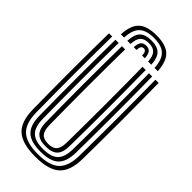

<svg xmlns="http://www.w3.org/2000/svg" viewBox="-307 -1046 1114 1114"><g transform="rotate(45 249.5 -489.0)"><path d="M250 9.2Q142 9.2 94.6 -33.6Q47.2 -76.5 46 -175.5Q43.8 -323.2 43.6 -480.8Q43.5 -638.2 46 -800H72.2Q70.2 -650 70.2 -490.8Q70.2 -331.5 72.2 -176Q73.5 -88 114.8 -50Q156 -12 250 -12Q343.2 -12 384.4 -50Q425.5 -88 426.8 -176Q428.8 -330.8 428.8 -488Q428.8 -645.2 426.8 -800H453.2Q455.2 -645.2 455.4 -488Q455.5 -330.8 453.2 -175.5Q451.8 -76.5 404.6 -33.6Q357.5 9.2 250 9.2ZM250 -33Q170 -33 134.9 -66.2Q99.8 -99.5 98.8 -176.2Q96.5 -334.8 96.6 -490Q96.8 -645.2 98.8 -800H125.2Q123 -646.8 123.1 -490.1Q123.2 -333.5 125.2 -176.5Q126.2 -111 155.2 -82.6Q184.2 -54.2 250 -54.2Q315.2 -54.2 344.1 -82.6Q373 -111 373.8 -176.5Q376 -331.2 376 -488.2Q376 -645.2 373.8 -800H400.2Q402.5 -643.2 402.5 -487.2Q402.5 -331.2 400.2 -176.2Q399.2 -99.5 364.4 -66.2Q329.5 -33 250 -33ZM250 -75.5Q198.2 -75.5 175.4 -99Q152.5 -122.5 151.8 -177Q149.5 -335 149.5 -489.9Q149.5 -644.8 151.8 -800H178.2Q176 -650 176 -490.9Q176 -331.8 178.2 -177.2Q178.8 -134.2 195.4 -115.4Q212 -96.5 250 -96.5Q287.5 -96.5 303.9 -115.4Q320.2 -134.2 321 -177.2Q323 -332.5 323 -488.9Q323 -645.2 321 -800H347.2Q349.5 -642.8 349.5 -487.4Q349.5 -332 347.2 -177Q346.8 -122.5 324 -99Q301.2 -75.5 250 -75.5ZM250 -987Q172.8 -987 137.6 -953.9Q102.5 -920.8 98.8 -844.5H125.2Q128.5 -909.5 157.5 -937.6Q186.5 -965.8 250 -965.8Q313.2 -965.8 342.2 -937.6Q371.2 -909.5 375 -844.5H401.5Q397 -920.8 361.9 -953.9Q326.8 -987 250 -987ZM250 -944.8Q200 -944.8 177.1 -921.5Q154.2 -898.2 151.8 -844.5H178Q180 -886.8 196.8 -905.1Q213.5 -923.5 250 -923.5Q286.2 -923.5 303 -905.1Q319.8 -886.8 322.2 -844.5H348.5Q345.5 -898.2 322.6 -921.5Q299.8 -944.8 250 -944.8ZM250 -902.2Q227.2 -902.2 216.6 -888.9Q206 -875.5 204.2 -844.5H227.5Q227.5 -881.2 250 -881.2Q273.2 -881.2 272.8 -844.5H295.8Q293.8 -875.5 283.2 -888.9Q272.8 -902.2 250 -902.2Z"/></g></svg>

Font: Big Shoulders Inline Text ExtraBold
Style: Regular
Weight: 800
Designer: Patric King
Foundry: XO Type Co
Version: Version 1.000